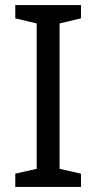

<svg xmlns="http://www.w3.org/2000/svg" viewBox="-20 -734 379 754"><path d="M298 0H40V-52L124 -71V-642L40 -662V-714H298V-662L214 -642V-71L298 -52Z"/></svg>

Font: Noto Sans Ol Chiki
Style: Regular
Weight: 400
Designer: Monotype Design Team, Lewis McGuffie
Foundry: Monotype Imaging Inc.
Version: Version 2.003